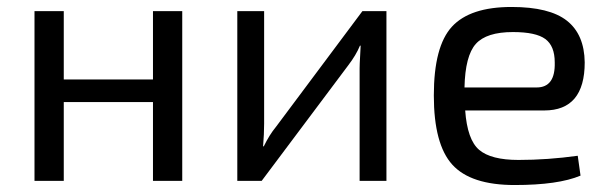

<svg xmlns="http://www.w3.org/2000/svg" viewBox="-20 -519 1749 551"><path d="M503 -487V0H419V-226H163V0H79V-487H163V-291H419V-487Z M1089 0H1012V-323Q1012 -335 1013.5 -358.5Q1015 -382 1015 -388H1013Q1002 -361 979 -331L731 0H661V-487H738V-164Q738 -135 735 -99H737Q753 -132 772 -155L1020 -487H1089Z M1468 -60Q1552 -60 1638 -72L1646 -15Q1582 12 1457 12Q1331 12 1278 -46.5Q1225 -105 1225 -245Q1225 -386 1277 -442.5Q1329 -499 1448 -499Q1557 -499 1607 -459.5Q1657 -420 1658 -340Q1658 -202 1542 -202H1315Q1321 -118 1355 -89Q1389 -60 1468 -60ZM1452 -427Q1376 -427 1345.5 -393Q1315 -359 1313 -268H1520Q1574 -268 1572 -340Q1572 -387 1545 -407Q1518 -427 1452 -427Z"/></svg>

Font: Exo 2
Style: Regular
Weight: 400
Designer: Natanael Gama
Version: Version 1.001;PS 001.001;hotconv 1.0.70;makeotf.lib2.5.58329